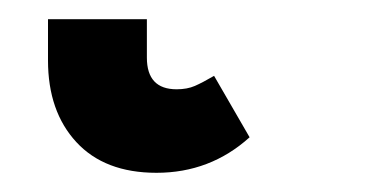

<svg xmlns="http://www.w3.org/2000/svg" viewBox="-20 22 401 200"><path d="M30 85V42H133V82Q133 115 164 115Q175 115 183 111.5Q191 108 203 101L240 165Q199 202 143 202Q89 202 59.5 170Q30 138 30 85Z"/></svg>

Font: Fira Sans Extra Condensed
Style: Bold
Weight: 700
Width: 1
Designer: Carrois Corporate & Edenspiekermann AG
Foundry: Carrois Corporate GbR & Edenspiekermann AG
Version: Version 4.203